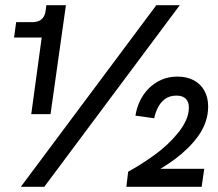

<svg xmlns="http://www.w3.org/2000/svg" viewBox="-20 -717 835 737"><path d="M100 -279 145 -609 162 -573H34L42 -632H105Q126 -632 139 -642.5Q152 -653 155 -675L158 -697H233L174 -279ZM60 0 580 -697H670L150 0ZM465 0 472 -58Q494 -70 519.5 -86Q545 -102 571.5 -121Q598 -140 621.5 -162Q645 -184 664 -207.5Q683 -231 694 -255.5Q705 -280 705 -305Q705 -325 693.5 -337.5Q682 -350 657 -350Q631 -350 613.5 -337Q596 -324 586 -304Q576 -284 572 -263L500 -273Q504 -301 516.5 -328Q529 -355 550 -376.5Q571 -398 599 -410.5Q627 -423 661 -423Q697 -423 723.5 -409Q750 -395 764.5 -369Q779 -343 779 -308Q779 -278 769.5 -250Q760 -222 742 -196.5Q724 -171 700.5 -148Q677 -125 650 -105Q623 -85 594 -68Q565 -51 536 -38L553 -69H764L754 0Z"/></svg>

Font: Hanken Grotesk
Style: Bold Italic
Weight: 700
Italic angle: -8°
Designer: Alfredo Marco Pradil
Foundry: Hanken Design Co.
Version: Version 3.013